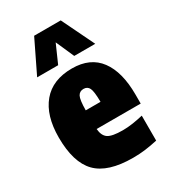

<svg xmlns="http://www.w3.org/2000/svg" viewBox="-199 -905 896 1013"><g transform="rotate(-30 249.5 -398.5)"><path d="M307 11Q154 11 87 -57.5Q20 -126 20 -278Q20 -411 81.8 -485Q143.5 -559 262 -559Q373 -559 428.5 -484.2Q484 -409.5 484 -272V-217H215.5Q219 -174.5 243.5 -158.2Q268 -142 332 -142Q363 -142 394.2 -146.8Q425.5 -151.5 457 -159V-7Q416.5 2 381.2 6.5Q346 11 307 11ZM261 -435Q237 -435 226.2 -415Q215.5 -395 215 -331H305Q304.5 -395 294.5 -415Q284.5 -435 261 -435ZM80 -610 176 -808H338L434 -610H306L257 -721L208 -610Z"/></g></svg>

Font: Encode Sans Condensed Black
Style: Regular
Weight: 900
Width: 3
Designer: Multiple Designers
Foundry: Impallari Type
Version: Version 3.000; ttfautohint (v1.8.3) -l 8 -r 50 -G 200 -x 14 